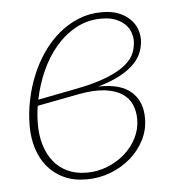

<svg xmlns="http://www.w3.org/2000/svg" viewBox="-43 -541 550 588"><g transform="rotate(-5 232.0 -247.0)"><path d="M70.5 -231Q66 -202.5 66 -173.5Q66 -140 74.8 -110.8Q83.5 -81.5 100.5 -60Q117.5 -38.5 143 -26.2Q168.5 -14 202.5 -14Q236 -14 266.2 -26Q296.5 -38 319.8 -58.5Q343 -79 356.8 -106.2Q370.5 -133.5 370.5 -164Q370.5 -188 361.8 -208.5Q353 -229 333 -242.5Q313 -256 280 -260.2Q247 -264.5 198.5 -255.5ZM184.5 -271Q248.5 -283 287.2 -298.5Q326 -314 346.8 -331.8Q367.5 -349.5 374.2 -368Q381 -386.5 381 -404Q381 -416 376.5 -429.2Q372 -442.5 361.2 -453.8Q350.5 -465 332.5 -472.5Q314.5 -480 287.5 -480Q245.5 -480 210 -460.8Q174.5 -441.5 147.2 -409.5Q120 -377.5 101.5 -336Q83 -294.5 74 -249.5ZM260 -273.5Q328 -275.5 361.5 -246Q395 -216.5 394.5 -164Q394.5 -129 378.8 -98Q363 -67 336.2 -43.8Q309.5 -20.5 274.5 -7Q239.5 6.5 200.5 6.5Q161 6.5 131.2 -7.2Q101.5 -21 81.2 -45Q61 -69 50.8 -101.5Q40.5 -134 40.5 -171Q40.5 -210 48.5 -249.8Q56.5 -289.5 71.5 -326Q86.5 -362.5 108.5 -394.2Q130.5 -426 158.2 -449.2Q186 -472.5 219.2 -486Q252.5 -499.5 290.5 -499.5Q321.5 -499.5 342.8 -490.8Q364 -482 377.5 -468.5Q391 -455 397 -438.8Q403 -422.5 403 -407Q403 -388 396.2 -369Q389.5 -350 373 -332.8Q356.5 -315.5 329 -300.5Q301.5 -285.5 260 -273.5Z"/></g></svg>

Font: Lato ExtraLight
Style: Italic
Weight: 275
Italic angle: -7°
Designer: Lukasz Dziedzic with Adam Twardoch and Botio Nikoltchev
Foundry: tyPoland Lukasz Dziedzic
Version: Version 2.015; 2015-08-06; http://www.latofonts.com/